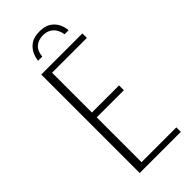

<svg xmlns="http://www.w3.org/2000/svg" viewBox="-234 -770 815 815"><g transform="rotate(-45 173.0 -363.0)"><path d="M197 -726Q231 -726 250.5 -712Q270 -698 278.5 -679Q287 -660 288 -642H264Q259 -673 241 -688.5Q223 -704 197 -704Q169 -704 151 -689Q133 -674 130 -642H105Q107 -661 116 -680Q125 -699 144.5 -712.5Q164 -726 197 -726ZM73 0V-591H320V-564H111V-325H274V-296H111V-27H320V0Z"/></g></svg>

Font: Alumni Sans ExtraLight
Style: Regular
Weight: 250
Version: Version 1.018